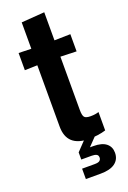

<svg xmlns="http://www.w3.org/2000/svg" viewBox="-176 -792 709 1060"><g transform="rotate(-20 178.0 -262.0)"><path d="M228 8Q97 8 97 -112V-472L23 -470V-571L97 -569V-724L233 -734V-569L327 -571V-470L233 -473V-160Q233 -128 241.5 -117.5Q250 -107 278 -107Q293 -107 305.5 -109Q318 -111 326 -114V-6Q304 1 277.5 4.5Q251 8 228 8ZM134 210V149H208Q230 149 238 142Q246 135 246 124Q246 110 235.5 105Q225 100 208 100H147V58L232 -31L266 0L215 53H235Q285 53 310 73Q335 93 335 128Q335 167 306 188.5Q277 210 221 210Z"/></g></svg>

Font: BDO Grotesk DemiBold
Style: Regular
Weight: 600
Designer: Deni Anggara
Foundry: Lokal Container
Version: Version 2.000